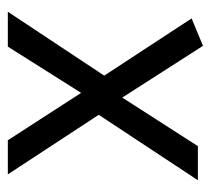

<svg xmlns="http://www.w3.org/2000/svg" viewBox="-44 -494 538 490"><g transform="rotate(90 225.0 -249.0)"><path d="M99 0 217 -187 338 0H425L273 -232L440 -485H353L229 -292L97 -498L27 -469L173 -246L10 0Z"/></g></svg>

Font: Catamaran Thin
Style: Regular
Weight: 400
Version: Version 2.000